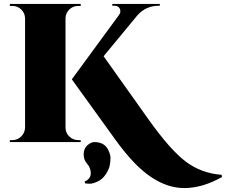

<svg xmlns="http://www.w3.org/2000/svg" viewBox="-20 -720 1145 973"><path d="M43 -10Q69 -10 87.5 -28.5Q106 -47 107 -73V-628Q106 -654 87.5 -672Q69 -690 43 -690H30V-700H389V-690H376Q350 -690 331.5 -672Q313 -654 312 -628V-73Q312 -47 331 -28.5Q350 -10 376 -10H389V0H30V-10ZM1105 177Q1006 233 914 233Q784 233 659 103Q613 55 564 -13L344 -318L583 -644Q590 -654 590 -662Q590 -670 587 -676Q580 -691 559 -691H549V-700H790V-691H786Q719 -691 676 -642L505 -435L734 -113Q843 40 921.5 99Q1000 158 1103 166ZM409 200Q440 186 440 158.5Q440 131 422 110.5Q404 90 404 64Q404 29 428 12Q444 0 458 0Q510 0 529 41Q540 64 540 80Q540 96 536.5 116.5Q533 137 516.5 162.5Q500 188 475.5 199.5Q451 211 436 211Q421 211 411 209Z"/></svg>

Font: Cinzel Decorative Black
Style: Regular
Weight: 900
Designer: Natanael Gama
Version: Version 1.002;PS 001.002;hotconv 1.0.56;makeotf.lib2.0.21325